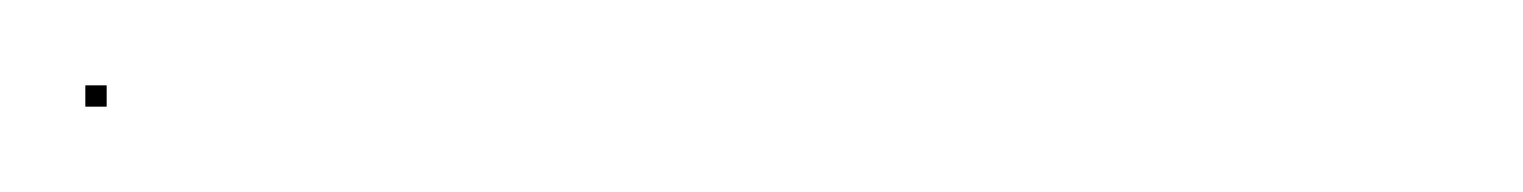

<svg xmlns="http://www.w3.org/2000/svg" viewBox="-22 -194 357 45"><path d="M-2 -169V-174H3V-169Z"/></svg>

Font: FRB American Cursive Just Beginnings
Style: Italic
Weight: 400
Italic angle: -25°
Version: Version 2.0;Modular Font Editor K font №1